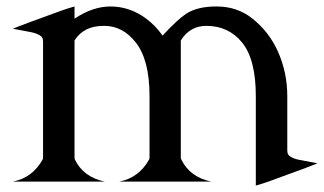

<svg xmlns="http://www.w3.org/2000/svg" viewBox="-20 -558 996 590"><path d="M19.5 0Q80.1 -11.7 111.3 -68.4L112.3 -72.3V-429.7Q112.3 -441.9 106 -446.8Q95.2 -455.1 76.2 -459Q23.9 -469.2 19.5 -469.7Q44.4 -480.5 168.9 -525.4Q188 -532.2 209 -538.1V-500.5L210.4 -501.5Q265.6 -538.1 319.3 -538.1Q378.4 -538.1 428.2 -501.5Q457.5 -480 479.5 -448.7Q524.9 -497.6 551.8 -515.6Q586.4 -538.1 643.6 -538.1Q644.5 -538.1 646 -538.1Q708.5 -538.1 754.9 -501.5Q806.2 -460.9 833.5 -400.9Q862.8 -335.9 862.8 -262.7V-259.8V-96.2Q862.8 -84 869.1 -79.1Q879.9 -70.8 898.9 -66.9Q951.2 -56.6 955.6 -56.2Q939.5 -48.8 806.2 -0.5Q787.1 6.3 766.1 12.2V-260.7V-262.7Q766.1 -376 723.6 -427.7Q682.1 -478.5 614.3 -478.5Q563.5 -478.5 535.6 -433.6V-72.3L537.1 -67.9Q563.5 -13.7 628.9 0H346.7Q407.2 -11.7 438.5 -68.4L439.5 -72.3V-259.8V-260.7V-262.7Q439.5 -374 397 -427.7Q356.9 -478.5 300.8 -478.5Q299.8 -478.5 298.8 -478.5Q236.8 -478.5 209 -433.6V-72.3L210 -67.9Q236.3 -13.7 301.8 0Z"/></svg>

Font: Modern Antiqua
Style: Regular
Weight: 500
Version: Version 1.0